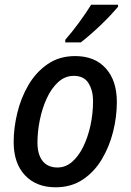

<svg xmlns="http://www.w3.org/2000/svg" viewBox="-20 -786 554 815"><path d="M216 9Q134 9 86 -42Q38 -93 38 -183Q38 -243 53.5 -307Q69 -371 101 -425.5Q133 -480 182.5 -514Q232 -548 299 -548Q382 -548 429 -496Q476 -444 476 -353Q476 -290 460 -226.5Q444 -163 412 -109.5Q380 -56 331 -23.5Q282 9 216 9ZM224 -75Q258 -75 285.5 -98.5Q313 -122 333 -162.5Q353 -203 364 -253.5Q375 -304 375 -358Q375 -401 356 -432.5Q337 -464 293 -464Q256 -464 227 -437.5Q198 -411 178.5 -368.5Q159 -326 149 -276.5Q139 -227 139 -181Q139 -130 161 -102.5Q183 -75 224 -75ZM257 -617Q286 -650 316 -691Q346 -732 367 -766H481V-757Q470 -744 451 -723.5Q432 -703 408.5 -680.5Q385 -658 362.5 -638.5Q340 -619 323 -606H257Z"/></svg>

Font: Noto Sans SemiCondensed Medium
Style: Italic
Weight: 500
Width: 4
Italic angle: -12°
Designer: Monotype Design Team
Foundry: Monotype Imaging Inc.
Version: Version 2.013; ttfautohint (v1.8.4.7-5d5b)